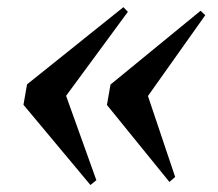

<svg xmlns="http://www.w3.org/2000/svg" viewBox="-20 -578 608 536"><path d="M324.5 -558 337 -545 164.5 -310.5 249 -75 232.5 -61.5 45.5 -285.5 55.5 -342.5ZM540 -548 553 -535.5 393 -310 469 -84 453 -70 278.5 -285 288.5 -342Z"/></svg>

Font: Merriweather 144pt ExtraBold
Style: Italic
Weight: 800
Italic angle: -7.8°
Version: Version 2.101